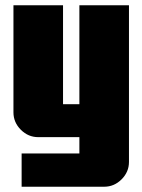

<svg xmlns="http://www.w3.org/2000/svg" viewBox="-20 -520 540 728"><path d="M469 94Q469 132 441 160Q413 188 375 188H62V62H281V0H125Q87 0 59 -28Q31 -56 31 -94V-500H219V-125H281V-500H469Z"/></svg>

Font: CostaRica
Style: Normal
Weight: 900
Version: Version 1.3